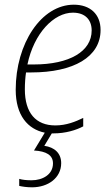

<svg xmlns="http://www.w3.org/2000/svg" viewBox="-20 -559 476 819"><path d="M208 10C260 10 305 -4 335 -20V-56C302 -40 263 -24 216 -24C133 -24 86 -77 86 -178C86 -204 88 -230 91 -250H113C294 -250 409 -316 409 -431C409 -499 364 -539 295 -539C156 -539 47 -373 47 -176C47 -66 99 -8 171 7L125 83C178 86 206 103 206 138C206 186 161 210 115 210C93 210 75 208 62 204V234C76 237 93 240 117 240C185 240 241 200 241 137C241 94 212 69 169 63L201 10C203 10 206 10 208 10ZM124 -284H97C125 -418 210 -505 291 -505C344 -505 371 -474 371 -429C371 -340 277 -284 124 -284Z"/></svg>

Font: Noto Sans SemiCondensed ExtraLight
Style: Italic
Weight: 200
Width: 4
Italic angle: -12°
Designer: Monotype Design Team
Foundry: Monotype Imaging Inc.
Version: Version 2.013